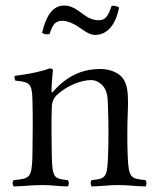

<svg xmlns="http://www.w3.org/2000/svg" viewBox="-20 -668 565 693"><path d="M175 -341C175 -341 175 -340 174 -340C171 -336 166 -329 166 -341C166 -370 171 -414 171 -414C171 -419 167 -421 159 -421C132 -411 99 -403 33 -394C31 -388 33 -384 35 -378C35 -378 35 -377 35 -377C86 -372 95 -368 97 -312C99 -261 98 -153 97 -104C95 -26 87 -23 30 -18C24 -12 24 -1 30 5C69 4 92 0 133 0C170 0 184 4 224 5C230 -1 230 -12 224 -18C175 -23 169 -26 167 -104C166 -151 165 -236 167 -283C168 -303 175 -314 183 -323C219 -358 272 -379 309 -379C328 -379 349 -367 360 -345C370 -326 369 -300 370 -271C372 -221 372 -154 370 -104C367 -26 361 -23 311 -18C306 -12 306 -1 311 5C351 4 369 0 407 0C446 0 464 4 505 5C510 -1 510 -12 505 -18C452 -23 444 -26 441 -104C439 -154 439 -208 441 -258C442 -273 442 -288 442 -301C442 -335 439 -365 423 -386C407 -407 375 -419 342 -419C295 -419 233 -406 175 -341ZM336 -595C317 -595 300 -602 284 -614C264 -628 242 -648 212 -648C169 -648 146 -609 132 -550C138 -544 148 -543 159 -545C169 -578 179 -593 205 -593C222 -593 241 -585 259 -574C280 -560 301 -542 323 -542C369 -542 398 -581 410 -641C404 -645 394 -648 383 -647C369 -605 358 -595 336 -595Z"/></svg>

Font: Libertinus Serif Display
Style: Regular
Weight: 400
Designer: Philipp H. Poll, Khaled Hosny
Foundry: Caleb Maclennan
Version: Version 7.050;RELEASE